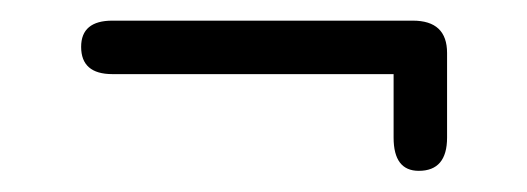

<svg xmlns="http://www.w3.org/2000/svg" viewBox="-20 -271 511 186"><path d="M413.1 -137.7Q413.1 -105.5 385.7 -105.5Q361.3 -105.5 361.3 -137.7V-199.2H88.9Q58.6 -199.2 58.6 -225.6Q58.6 -251 88.9 -251H379.9Q413.1 -251 413.1 -219.7Z"/></svg>

Font: Jura
Style: Book
Weight: 400
Version: Version 2.3